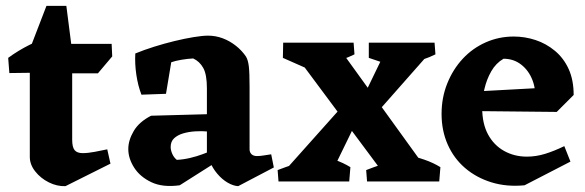

<svg xmlns="http://www.w3.org/2000/svg" viewBox="-20 -621 2001 657"><path d="M204 16Q175 17 147 3Q119 -11 100.5 -34.5Q82 -58 82 -84V-453L139 -601H207L227 -445V-143Q227 -117 235.5 -107Q244 -97 263 -97Q281 -97 304.5 -101.5Q328 -106 347 -110L358 -61ZM12 -371 8 -423Q42 -448 81 -467.5Q120 -487 164 -505L189 -435L165 -373ZM170 -370V-471H362L364 -428L315 -370Z M795 16Q778 15 759 4Q740 -7 723.5 -26.5Q707 -46 698 -69L688 -78V-319Q688 -366 675.5 -388.5Q663 -411 641 -421Q622 -420 601 -416.5Q580 -413 566 -408L548 -300L464 -297Q452 -328 446.5 -365.5Q441 -403 443 -438Q472 -450 507 -461Q542 -472 577 -480.5Q612 -489 642.5 -494Q673 -499 692 -499Q718 -499 742 -490Q766 -481 787 -464.5Q808 -448 822 -427Q829 -415 831.5 -393.5Q834 -372 834 -324V-110Q834 -100 840.5 -93.5Q847 -87 859 -87Q870 -87 882 -89Q894 -91 908 -93L917 -48ZM595 13Q537 21 498 2.5Q459 -16 439 -47.5Q419 -79 419 -111Q419 -141 437.5 -172.5Q456 -204 497 -225L718 -231L716 -171H692Q670 -173 647.5 -171.5Q625 -170 606.5 -164.5Q588 -159 576 -148Q564 -137 564 -118Q564 -107 569.5 -94.5Q575 -82 585 -74Q607 -75 630.5 -80.5Q654 -86 675 -94Q696 -102 709 -107L718 -65Z M1313 0 984 -442 1127 -475 1470 0ZM953 0 951 -33 1151 -257 1193 -191 1100 0ZM1258 -222 1223 -289 1313 -475H1435L1438 -426ZM1104 -354 948 -423 949 -475H1137ZM1104 -403 1061 -475H1190L1193 -435Q1173 -425 1148.5 -416.5Q1124 -408 1104 -403ZM1357 -384 1242 -423V-475H1429ZM1381 -403 1338 -475H1467L1470 -435Q1450 -425 1427.5 -417.5Q1405 -410 1381 -403ZM933 0 930 -39Q956 -49 987.5 -59.5Q1019 -70 1045 -78L1034 0ZM1041 0 1064 -91Q1094 -85 1124.5 -74.5Q1155 -64 1179 -49L1175 0ZM1236 0 1233 -39Q1258 -49 1290 -59.5Q1322 -70 1348 -78L1362 0ZM1349 0 1372 -91Q1402 -85 1432.5 -74.5Q1463 -64 1487 -49L1483 0Z M1775 13Q1714 19 1662 3Q1610 -13 1571.5 -46Q1533 -79 1512 -126.5Q1491 -174 1491 -231Q1491 -287 1510.5 -335.5Q1530 -384 1563.5 -420Q1597 -456 1642 -476Q1687 -496 1738 -496Q1776 -496 1812.5 -484Q1849 -472 1879 -447Q1909 -422 1926 -384.5Q1943 -347 1943 -296L1810 -275Q1815 -312 1802.5 -345.5Q1790 -379 1764 -399.5Q1738 -420 1703 -420Q1677 -405 1661 -377Q1645 -349 1637.5 -316Q1630 -283 1630 -252Q1630 -198 1650 -161Q1670 -124 1705 -104.5Q1740 -85 1783 -85Q1814 -85 1845 -94.5Q1876 -104 1911 -121L1932 -68ZM1885 -238 1597 -241 1589 -307 1883 -323 1943 -296Z"/></svg>

Font: Eczar SemiBold
Style: Regular
Weight: 600
Designer: Vaibhav Singh
Foundry: Rosetta Type Foundry
Version: Version 2.000